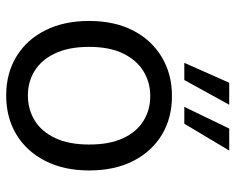

<svg xmlns="http://www.w3.org/2000/svg" viewBox="-92 -676 780 637"><g transform="rotate(90 298.5 -358.0)"><path d="M297 12Q224 12 168 -22Q112 -56 81 -118Q50 -180 50 -263Q50 -347 81.5 -408.5Q113 -470 169.5 -504Q226 -538 299 -538Q373 -538 428.5 -504Q484 -470 515 -408.5Q546 -347 546 -263Q546 -180 514.5 -118Q483 -56 427 -22Q371 12 297 12ZM297 -60Q343 -60 380 -82.5Q417 -105 438.5 -150.5Q460 -196 460 -263Q460 -331 439 -376Q418 -421 381.5 -443.5Q345 -466 299 -466Q254 -466 217 -443.5Q180 -421 158 -376Q136 -331 136 -263Q136 -196 157.5 -150.5Q179 -105 215.5 -82.5Q252 -60 297 -60ZM335 -579 407 -728H480L391 -579ZM189 -579 255 -728H328L246 -579Z"/></g></svg>

Font: DM Sans 9pt
Style: Regular
Weight: 400
Designer: Colophon Foundry, Jonny Pinhorn
Foundry: Colophon Foundry
Version: Version 4.004;gftools[0.9.30]